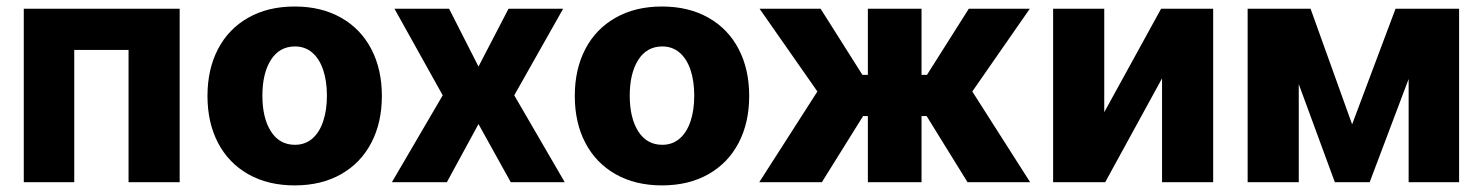

<svg xmlns="http://www.w3.org/2000/svg" viewBox="-20 -557 4530 587"><path d="M52.7 -530.3H529.3V0H373V-404.3H207V0H52.7Z M614.3 -263.7Q614.3 -345.2 646.5 -407Q678.7 -468.8 739 -502.9Q799.3 -537.1 880.9 -537.1Q962.4 -537.1 1022.7 -502.9Q1083 -468.8 1115.2 -407Q1147.5 -345.2 1147.5 -263.7Q1147.5 -182.1 1115.2 -120.4Q1083 -58.6 1022.7 -24.4Q962.4 9.8 880.9 9.8Q799.3 9.8 739 -24.4Q678.7 -58.6 646.5 -120.4Q614.3 -182.1 614.3 -263.7ZM979.5 -264.6Q979.5 -309.1 968 -343.3Q956.5 -377.4 934.6 -396.2Q912.6 -415 881.8 -415Q834.5 -415 808.3 -374Q782.2 -333 782.2 -264.6Q782.2 -196.3 808.3 -155.3Q834.5 -114.3 881.8 -114.3Q912.6 -114.3 934.6 -133.1Q956.5 -151.9 968 -186Q979.5 -220.2 979.5 -264.6Z M1442.9 -353.5 1534.7 -530.3H1701.7L1552.2 -265.6L1706.5 0H1541.5L1442.9 -177.7L1346.2 0H1178.2L1333.5 -265.6L1186 -530.3H1353Z M1737.3 -263.7Q1737.3 -345.2 1769.5 -407Q1801.8 -468.8 1862.1 -502.9Q1922.4 -537.1 2003.9 -537.1Q2085.4 -537.1 2145.8 -502.9Q2206.1 -468.8 2238.3 -407Q2270.5 -345.2 2270.5 -263.7Q2270.5 -182.1 2238.3 -120.4Q2206.1 -58.6 2145.8 -24.4Q2085.4 9.8 2003.9 9.8Q1922.4 9.8 1862.1 -24.4Q1801.8 -58.6 1769.5 -120.4Q1737.3 -182.1 1737.3 -263.7ZM2102.5 -264.6Q2102.5 -309.1 2091.1 -343.3Q2079.6 -377.4 2057.6 -396.2Q2035.6 -415 2004.9 -415Q1957.5 -415 1931.4 -374Q1905.3 -333 1905.3 -264.6Q1905.3 -196.3 1931.4 -155.3Q1957.5 -114.3 2004.9 -114.3Q2035.6 -114.3 2057.6 -133.1Q2079.6 -151.9 2091.1 -186Q2102.5 -220.2 2102.5 -264.6Z M2479 -277.3 2302.2 -530.3H2488.8L2616.7 -328.1H2633.3V-530.3H2797.4V-328.1H2814L2941.9 -530.3H3128.4L2952.6 -277.3L3129.4 0H2938L2813 -202.1H2797.4V0H2633.3V-202.1H2618.7L2492.7 0H2301.3Z M3529.8 -530.3H3689V0H3532.7V-317.4L3358.9 0H3199.7V-530.3H3356V-213.9Z M4246.6 -530.3H4440.9V0H4286.6V-315.4L4167.5 0H4061L3950.7 -299.8V0H3794.4V-530.3H3986.8L4113.8 -176.8Z"/></svg>

Font: Pretendard Std ExtraBold
Style: Regular
Weight: 800
Designer: Base glyphs from Inter by Rasmus Andersson; Hangeul glyphs from Noto Sans CJK(Source Han Sans) by Jang Soo-young and Kan
Foundry: Kil Hyung-jin
Version: Version 1.309